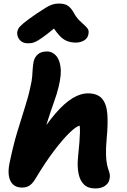

<svg xmlns="http://www.w3.org/2000/svg" viewBox="-20 -1050 717 1082"><path d="M103 7Q73 7 54.5 -9.5Q36 -26 30.5 -56.5Q25 -87 33 -127Q53 -225 76 -302Q99 -379 119.5 -442.5Q140 -506 151 -559Q160 -596 161.5 -620.5Q163 -645 164.5 -665Q166 -685 170 -705Q175 -727 193 -743.5Q211 -760 246 -760Q271 -760 292 -740.5Q313 -721 320.5 -677.5Q328 -634 311 -563Q301 -521 283.5 -473Q266 -425 245.5 -359.5Q225 -294 206 -200L184 -260Q242 -352 292.5 -410.5Q343 -469 388.5 -496.5Q434 -524 474 -524Q530 -524 555.5 -493.5Q581 -463 585 -406Q589 -349 581 -267Q576 -210 577.5 -175.5Q579 -141 583.5 -121Q588 -101 594 -85Q598 -75 599 -63Q600 -51 597 -40Q593 -17 571.5 -2.5Q550 12 517 12Q476 12 453.5 -10Q431 -32 423 -70Q415 -108 419 -156Q425 -213 427.5 -248Q430 -283 430.5 -304.5Q431 -326 429 -342Q409 -338 370.5 -300.5Q332 -263 282.5 -197.5Q233 -132 177 -38Q160 -12 143.5 -2.5Q127 7 103 7ZM137 -806Q118 -806 104.5 -814Q91 -822 83.5 -836.5Q76 -851 77 -868Q78 -879 84.5 -890Q91 -901 113 -919.5Q135 -938 183 -971Q216 -993 237 -1006Q258 -1019 275 -1024.5Q292 -1030 312 -1030Q344 -1030 362 -1018Q380 -1006 394 -981Q410 -952 426.5 -935.5Q443 -919 456 -908Q469 -897 475.5 -886Q482 -875 478 -856Q474 -834 453.5 -822Q433 -810 408 -810Q379 -810 356 -819.5Q333 -829 311 -854Q289 -879 263 -923L324 -922Q273 -879 241.5 -855Q210 -831 191.5 -820.5Q173 -810 161 -808Q149 -806 137 -806Z"/></svg>

Font: Shantell Sans
Style: Bold Italic
Weight: 700
Italic angle: -11°
Designer: Stephen Nixon, Anya Danilova, Shantell Martin
Foundry: Arrow Type
Version: Version 1.011;[c5ecc13dd]